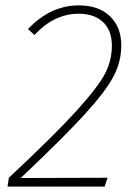

<svg xmlns="http://www.w3.org/2000/svg" viewBox="-20 -694 507 714"><path d="M273 -674Q347 -674 389 -633.5Q431 -593 431 -525Q431 -466 403 -411.5Q375 -357 297 -271Q219 -185 57 -32L380 -33L369 0H8L13 -33Q183 -192 264.5 -282Q346 -372 371 -421Q396 -470 396 -524Q396 -581 363 -612Q330 -643 272 -643Q182 -643 108 -564L84 -586Q168 -674 273 -674Z"/></svg>

Font: Fira Sans UltraLight
Style: Italic
Weight: 200
Italic angle: -8°
Designer: Carrois Corporate & Edenspiekermann AG
Foundry: Carrois Corporate GbR & Edenspiekermann AG
Version: Version 4.203;PS 004.203;hotconv 1.0.88;makeotf.lib2.5.64775